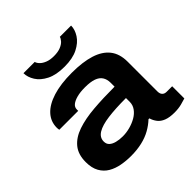

<svg xmlns="http://www.w3.org/2000/svg" viewBox="-191 -880 1049 1049"><g transform="rotate(-45 333.5 -356.0)"><path d="M237 12Q200 12 164.5 5.5Q129 -1 100.5 -17.5Q72 -34 55 -64Q38 -94 38 -140Q38 -199 67.5 -235Q97 -271 151 -289.5Q205 -308 278.5 -314Q352 -320 441 -320V-350Q441 -377 429 -395.5Q417 -414 391.5 -423Q366 -432 324 -432Q287 -432 261 -425Q235 -418 221 -406.5Q207 -395 207 -378V-367H61Q60 -371 59.5 -375.5Q59 -380 59 -385Q59 -432 90.5 -466.5Q122 -501 182.5 -520Q243 -539 329 -539Q413 -539 470.5 -521Q528 -503 558 -465Q588 -427 588 -366V-136Q588 -118 597 -108.5Q606 -99 622 -99H665V-5Q653 -1 628.5 5.5Q604 12 573 12Q535 12 510.5 2.5Q486 -7 472.5 -24.5Q459 -42 453 -63H446Q423 -41 392 -23.5Q361 -6 322 3Q283 12 237 12ZM281 -96Q309 -96 337 -103.5Q365 -111 388.5 -124.5Q412 -138 426.5 -158Q441 -178 441 -203V-232Q359 -232 302.5 -224.5Q246 -217 216.5 -199Q187 -181 187 -150Q187 -130 199.5 -118.5Q212 -107 233.5 -101.5Q255 -96 281 -96ZM325 -590Q261 -590 220.5 -610.5Q180 -631 160.5 -662Q141 -693 141 -724H228Q231 -712 243 -700Q255 -688 275.5 -680Q296 -672 325 -672Q356 -672 377 -680.5Q398 -689 409 -701.5Q420 -714 422 -724H509Q509 -693 489 -662Q469 -631 428.5 -610.5Q388 -590 325 -590Z"/></g></svg>

Font: Archivo SemiExpanded
Style: Bold
Weight: 700
Width: 6
Designer: Hector Gatti
Foundry: Omnibus-Type
Version: Version 2.001